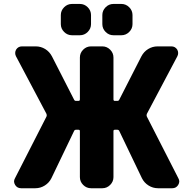

<svg xmlns="http://www.w3.org/2000/svg" viewBox="-20 -995 998 994"><path d="M797.9 -20.5Q771.5 -20.5 749 -34.7Q726.6 -48.8 714.8 -72.3L597.7 -316.4Q594.7 -323.2 587.9 -323.2H574.2Q567.4 -323.2 567.4 -316.4V-78.1Q567.4 -54.7 550.3 -37.6Q533.2 -20.5 509.8 -20.5H451.2Q427.7 -20.5 410.6 -37.6Q393.6 -54.7 393.6 -78.1V-316.4Q393.6 -323.2 386.7 -323.2H373Q366.2 -323.2 363.3 -316.4L246.1 -72.3Q234.4 -48.8 211.9 -34.7Q189.5 -20.5 163.1 -20.5H88.9Q69.3 -20.5 58.6 -37.1Q52.7 -46.9 52.7 -55.7Q52.7 -63.5 57.6 -72.3L220.7 -391.6Q223.6 -398.4 220.7 -405.3L62.5 -704.1Q58.6 -711.9 58.6 -720.7Q58.6 -729.5 63.5 -738.3Q74.2 -754.9 93.8 -754.9H165Q191.4 -754.9 213.9 -741.2Q236.3 -727.5 249 -703.1L363.3 -479.5Q366.2 -472.7 373 -472.7H386.7Q393.6 -472.7 393.6 -480.5V-697.3Q393.6 -720.7 410.6 -737.8Q427.7 -754.9 451.2 -754.9H509.8Q533.2 -754.9 550.3 -737.8Q567.4 -720.7 567.4 -697.3V-480.5Q567.4 -472.7 574.2 -472.7H587.9Q594.7 -472.7 597.7 -479.5L711.9 -703.1Q724.6 -727.5 747.1 -741.2Q769.5 -754.9 795.9 -754.9H867.2Q886.7 -754.9 897.5 -738.3Q902.3 -729.5 902.3 -720.7Q902.3 -711.9 898.4 -704.1L740.2 -405.3Q737.3 -398.4 740.2 -391.6L903.3 -72.3Q908.2 -63.5 908.2 -55.7Q908.2 -46.9 902.3 -37.1Q891.6 -20.5 872.1 -20.5ZM352.5 -812.5Q329.1 -812.5 312 -829.6Q294.9 -846.7 294.9 -870.1V-917Q294.9 -940.4 312 -957.5Q329.1 -974.6 352.5 -974.6H393.6Q417 -974.6 434.1 -957.5Q451.2 -940.4 451.2 -917V-870.1Q451.2 -846.7 434.1 -829.6Q417 -812.5 393.6 -812.5ZM567.4 -812.5Q543.9 -812.5 526.9 -829.6Q509.8 -846.7 509.8 -870.1V-917Q509.8 -940.4 526.9 -957.5Q543.9 -974.6 567.4 -974.6H608.4Q631.8 -974.6 648.9 -957.5Q666 -940.4 666 -917V-870.1Q666 -846.7 648.9 -829.6Q631.8 -812.5 608.4 -812.5Z"/></svg>

Font: Gen Jyuu Gothic Heavy
Style: Bold
Weight: 900
Designer: [Source Han Sans]
Ryoko NISHIZUKA  (kana & ideographs); Paul D. Hunt (Latin, Greek & Cyrillic); Wenlong ZHANG  (bopomofo
Version: Version 1.002.20150607